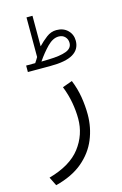

<svg xmlns="http://www.w3.org/2000/svg" viewBox="-129 -649 614 967"><g transform="rotate(-15 178.0 -165.5)"><path d="M95.7 -358.9Q100.6 -365.7 105 -373.3Q109.4 -380.9 112.8 -386.2V-592.8H144V-433.6Q165 -455.6 189 -473.9Q212.9 -492.2 241.2 -492.2Q277.3 -492.2 299.8 -470.2Q322.3 -448.2 322.3 -414.6Q321.8 -370.1 283.9 -347.7Q246.1 -325.2 167 -325.2H48.3V-358.9ZM166.5 -359.4Q225.6 -360.8 257.3 -372.8Q289.1 -384.8 289.1 -413.1Q289.1 -432.1 276.6 -445.1Q264.2 -458 243.7 -458Q213.9 -458 184.3 -428Q154.8 -397.9 127.9 -358.4ZM250.5 -224.1Q269 -178.7 276.6 -132.3Q284.2 -85.9 284.2 -40.5Q284.2 26.9 259 87.9Q233.9 148.9 179.7 194.6Q125.5 240.2 38.6 262.2L16.1 216.8Q129.9 185.1 181.2 117.9Q232.4 50.8 232.4 -32.7Q232.4 -73.2 224.6 -117.2Q216.8 -161.1 199.2 -205.6Z"/></g></svg>

Font: Vazir Thin
Style: Thin
Weight: 100
Designer: Saber Rastikerdar
Foundry: Saber Rastikerdar
Version: Version 30.0.0